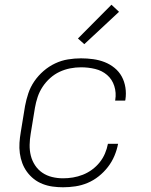

<svg xmlns="http://www.w3.org/2000/svg" viewBox="-20 -785 640 813"><path d="M247 8Q225 8 203 5Q181 2 160.5 -6Q140 -14 123.5 -27Q107 -40 94.5 -57Q82 -74 74.5 -94Q67 -114 64 -136Q61 -158 62.5 -180.5Q64 -203 68 -226L86 -336Q91 -363 100 -390Q109 -417 125.5 -441Q142 -465 164.5 -484.5Q187 -504 213.5 -516.5Q240 -529 268 -533.5Q296 -538 323 -538Q349 -538 374.5 -534.5Q400 -531 423 -522Q446 -513 465 -497.5Q484 -482 495.5 -461Q507 -440 511 -414.5Q515 -389 511 -363Q511 -362 510.5 -361Q510 -360 510 -359H467Q468 -360 468 -360.5Q468 -361 468 -362Q473 -392 464 -420.5Q455 -449 433.5 -467.5Q412 -486 383 -493Q354 -500 323 -500Q300 -500 277 -495.5Q254 -491 232.5 -481Q211 -471 192.5 -454.5Q174 -438 160.5 -417.5Q147 -397 139.5 -374.5Q132 -352 128 -329L110 -219Q106 -196 105.5 -172Q105 -148 110.5 -126Q116 -104 128.5 -85Q141 -66 159.5 -53.5Q178 -41 200.5 -35.5Q223 -30 247 -30Q268 -30 289 -33.5Q310 -37 330.5 -45Q351 -53 369.5 -66.5Q388 -80 402 -97.5Q416 -115 424.5 -135Q433 -155 437 -176H480Q475 -150 464.5 -125Q454 -100 437 -78Q420 -56 398 -38.5Q376 -21 351 -10.5Q326 0 299.5 4Q273 8 247 8ZM337 -598 310 -622 452 -765 484 -735Z"/></svg>

Font: Iosevka Curly XLtExObl
Style: Regular
Weight: 200
Width: 7
Italic angle: -9°
Monospace: yes
Designer: Belleve Invis
Foundry: Belleve Invis
Version: Version 11.0.1; ttfautohint (v1.8.3)